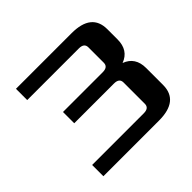

<svg xmlns="http://www.w3.org/2000/svg" viewBox="-158 -843 1025 1025"><g transform="rotate(-45 355.0 -330.0)"><path d="M80 0V-85H470Q510 -85 510 -117V-278Q510 -310 470 -310H170V-395H470Q510 -395 510 -427V-543Q510 -575 470 -575H80V-660H500Q650 -660 650 -540V-463Q650 -381 580 -355Q650 -329 650 -247V-120Q650 0 500 0Z"/></g></svg>

Font: Xolonium
Style: Regular
Weight: 400
Designer: Severin Meyer
Version: Version 4.2